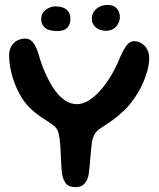

<svg xmlns="http://www.w3.org/2000/svg" viewBox="-20 -761 656 791"><path d="M292.6 10Q264.2 10 252.4 -3.8Q240.5 -17.6 235.2 -46.6Q234.2 -56.9 233.2 -70.4Q232.2 -83.9 231.5 -98.8Q230.8 -113.8 230 -129.2Q229.2 -144.7 228.6 -158.4Q226.6 -189.1 221.6 -211.6Q216.5 -234.2 195.6 -248.2Q172.1 -263.6 149.9 -278.5Q127.7 -293.4 109.1 -310.6Q87.9 -329.8 70.9 -356.4Q54 -383.1 42.1 -413.4Q30.2 -443.6 23.9 -474.5Q17.6 -505.3 17.6 -532.4Q17.6 -554.7 26.3 -570.1Q35.1 -585.6 50.4 -593.8Q65.7 -602 85.1 -602Q101.6 -602 114.6 -587.8Q127.6 -573.6 138.2 -540.2Q144.4 -516.9 153.5 -492.1Q162.6 -467.4 174.1 -444.2Q188.4 -413.6 207 -387.9Q225.6 -362.2 248.3 -347.1Q271.1 -331.9 297.3 -331.9Q321.4 -331.9 344.8 -346.5Q368.2 -361.1 389.3 -383.9Q417 -414 439.1 -452.1Q461.1 -490.2 473.4 -522.4Q489.2 -557.9 502.3 -574.7Q515.4 -591.4 531.6 -591.4Q549.8 -591.4 564.1 -582Q578.4 -572.6 586.6 -557Q594.7 -541.3 594.7 -521.9Q594.7 -498 587.2 -470Q579.7 -442 566.2 -413.1Q552.6 -384.2 534.4 -357.4Q516.2 -330.6 494.8 -309.3Q470.3 -285.1 445.7 -267.5Q421.1 -250 400 -236.6Q385.8 -227.3 378.1 -219.4Q370.5 -211.4 366.5 -201.9Q362.5 -192.3 359.1 -177.9Q357.6 -167.6 356.1 -152.1Q354.6 -136.6 353 -118.8Q351.5 -100.9 349.9 -82.8Q348.3 -64.7 346.2 -48.7Q342.9 -21.1 329.3 -5.6Q315.7 10 292.6 10ZM215.9 -633.2Q179.9 -633.2 164.8 -647Q149.7 -660.8 149.7 -681.8Q149.7 -706.9 168.8 -720.8Q187.9 -734.8 208 -734.8Q224.2 -734.8 238.4 -730.1Q252.7 -725.4 261.3 -713.9Q270 -702.4 270 -681.5Q270 -661.2 257.7 -647.2Q245.4 -633.2 215.9 -633.2ZM416.6 -634.1Q391.2 -634.1 374.7 -648.2Q358.2 -662.3 358.2 -683.2Q358.2 -708.6 377.1 -724.7Q396.1 -740.8 423.6 -740.8Q448.9 -740.8 461.4 -725.8Q473.9 -710.9 473.9 -691.7Q473.9 -668 458.2 -651.1Q442.4 -634.1 416.6 -634.1Z"/></svg>

Font: Gluten Thin
Style: Regular
Weight: 100
Designer: Tyler Finck
Foundry: Etcetera Type Company
Version: Version 1.300